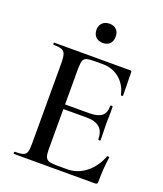

<svg xmlns="http://www.w3.org/2000/svg" viewBox="-149 -917 863 1014"><g transform="rotate(20 283.0 -409.5)"><path d="M522 -158Q525 -158 528 -156.5Q531 -155 530 -154Q520 -91 520 -15Q520 -7 517 -3.5Q514 0 505 0H52Q48 0 48 -6Q48 -12 51 -12Q83 -12 97.5 -17Q112 -22 117 -36Q122 -50 122 -81V-544Q121 -574 115.5 -588Q110 -602 95.5 -607.5Q81 -613 51 -613Q48 -613 47.5 -619Q47 -625 49 -625H477Q485 -625 485 -616L487 -487Q487 -483 481.5 -483Q476 -483 475 -486Q463 -541 423.5 -573.5Q384 -606 329 -606H285Q253 -606 239 -601.5Q225 -597 220.5 -584.5Q216 -572 215 -543V-338H350Q398 -338 420 -355Q442 -372 442 -412Q442 -416 448 -416Q456 -416 455 -411Q456 -393 455.5 -376.5Q455 -360 455 -353Q454 -344 454 -325Q454 -294 455 -278L456 -226Q456 -221 450 -221Q448 -221 445.5 -222.5Q443 -224 443 -226Q443 -312 347 -312H215V-85Q215 -57 220.5 -43.5Q226 -30 240 -25Q254 -20 284 -20H343Q400 -20 447 -57Q494 -94 517 -156Q519 -158 522 -158ZM236 -766Q236 -790 251 -804.5Q266 -819 291 -819Q316 -819 330 -804.5Q344 -790 344 -766Q344 -740 330 -725.5Q316 -711 291 -711Q265 -711 250.5 -726Q236 -741 236 -766Z"/></g></svg>

Font: Cormorant Upright SemiBold
Style: Regular
Weight: 600
Designer: Christian Thalmann (Catharsis Fonts)
Foundry: Catharsis Fonts
Version: Version 3.302